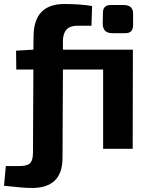

<svg xmlns="http://www.w3.org/2000/svg" viewBox="-45 -740 727 955"><path d="M615 0H468V-394H268L266 45Q266 195 114 195Q71 195 -25 184L-16 86H49Q89 86 103 73Q119 59 119 20L121 -394H36L35 -488L121 -493L122 -562Q124 -720 275 -720Q357 -720 413 -710L410 -612H339Q269 -612 268 -537V-493H616ZM570 -715Q619 -715 617 -669V-615Q617 -575 579 -575H513Q467 -575 466 -621L467 -674Q466 -715 505 -715Z"/></svg>

Font: Taylor Sans Bold LRS
Style: Bold
Weight: 700
Italic angle: -8°
Designer: Natanael Gama
Version: Version 1.001 September 8, 2015